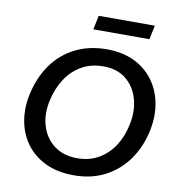

<svg xmlns="http://www.w3.org/2000/svg" viewBox="-97 -993 1009 1092"><g transform="rotate(10 408.0 -447.0)"><path d="M402 12Q307.5 12 238.2 -21Q169 -54 126.8 -111Q84.5 -168 71 -242Q65 -274 65 -307.5Q65 -351 75 -397Q96.5 -498 149.2 -572Q202 -646 281.8 -686.2Q361.5 -726.5 464 -726.5Q555.5 -726.5 623.8 -693.2Q692 -660 734 -602Q776 -544 789.5 -469.5Q795 -437.5 795 -404Q795 -359 785 -311.5Q764.5 -216 712.5 -143Q660.5 -70 581.8 -29Q503 12 402 12ZM403.5 -87Q475 -87 528.8 -118.8Q582.5 -150.5 617 -204.5Q651.5 -258.5 665 -325.5Q673.5 -364.5 673.5 -400.5Q673.5 -440.5 663 -477Q643 -545.5 591.8 -586.5Q540.5 -627.5 462.5 -627.5Q389 -627.5 334.2 -595.5Q279.5 -563.5 244 -507.8Q208.5 -452 193.5 -381.5Q185.5 -344.5 185.5 -310.5Q185.5 -269 197.5 -232.5Q219 -165.5 272.2 -126.2Q325.5 -87 403.5 -87ZM367.5 -825 384.5 -906H708.5L691.5 -825Z"/></g></svg>

Font: Heraclito Medium
Style: Italic
Weight: 500
Italic angle: -12°
Designer: Kostas Bartsokas (font) & Cristiano Sobral (main changes)
Foundry: Kostas Bartsokas (font) & Cristiano Sobral (main changes)
Version: Version 1.00;July 8, 2020;FontCreator 13.0.0.2655 64-bit